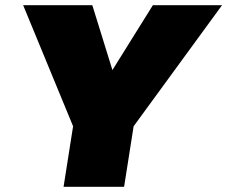

<svg xmlns="http://www.w3.org/2000/svg" viewBox="-20 -720 876 740"><path d="M69.2 -700H335.8L413.3 -450L569.2 -700H835.8L495 -233.3L458.3 0H225L261.7 -233.3Z"/></svg>

Font: BoonTook
Style: Italic
Weight: 400
Italic angle: -9°
Designer: Sungsit Sawaiwan
Foundry: FontUni
Version: Version 3.0